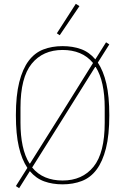

<svg xmlns="http://www.w3.org/2000/svg" viewBox="-20 -951 653 1003"><path d="M307 12Q254 12 211 -3.5Q168 -19 136 -57L80 32L63 21L123 -74Q94 -117 78.5 -183.5Q63 -250 63 -349Q63 -452 80.5 -521.5Q98 -591 129.5 -633Q161 -675 206 -692.5Q251 -710 307 -710Q360 -710 403 -694.5Q446 -679 478 -641L534 -730L551 -719L491 -624Q520 -581 535.5 -514.5Q551 -448 551 -349Q551 -245 533.5 -176Q516 -107 484.5 -65Q453 -23 407.5 -5.5Q362 12 307 12ZM137 -97 310 -372 466 -622Q437 -657 397 -673.5Q357 -690 307 -690Q204 -690 145.5 -618Q87 -546 87 -388V-310Q87 -243 98.5 -189Q110 -135 134 -97ZM148 -76Q177 -41 217 -24.5Q257 -8 307 -8Q410 -8 468.5 -80Q527 -152 527 -310V-388Q527 -455 515.5 -509Q504 -563 480 -601H477L310 -334ZM292 -767 277 -777 376 -931 395 -919Z"/></svg>

Font: IBM Plex Sans Cond Thin
Style: Regular
Weight: 100
Width: 3
Designer: Mike Abbink, Paul van der Laan, Pieter van Rosmalen
Foundry: Bold Monday
Version: Version 1.3